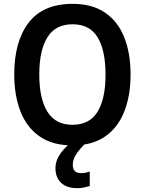

<svg xmlns="http://www.w3.org/2000/svg" viewBox="-20 -745 752 997"><path d="M658 -358Q658 -248 625 -165Q592 -82 525.5 -36Q459 10 356 10Q253 10 186 -36.5Q119 -83 86.5 -166Q54 -249 54 -359Q54 -530 129 -627.5Q204 -725 357 -725Q459 -725 526 -679Q593 -633 625.5 -550.5Q658 -468 658 -358ZM184 -358Q184 -233 226 -165Q268 -97 356 -97Q445 -97 486.5 -164.5Q528 -232 528 -358Q528 -483 487 -551Q446 -619 357 -619Q268 -619 226 -551Q184 -483 184 -358ZM358 111Q358 154 400 154Q415 154 426.5 151.5Q438 149 446 146V221Q433 225 417 228.5Q401 232 380 232Q326 232 297 204Q268 176 268 128Q268 88 295.5 50Q323 12 364 -15L423 0Q390 33 374 58.5Q358 84 358 111Z"/></svg>

Font: Noto Sans SemiCondensed SemiBold
Style: Regular
Weight: 600
Width: 4
Designer: Monotype Design Team
Foundry: Monotype Imaging Inc.
Version: Version 2.013; ttfautohint (v1.8.4.7-5d5b)